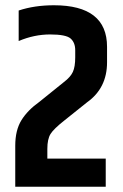

<svg xmlns="http://www.w3.org/2000/svg" viewBox="-20 -710 466 730"><path d="M185 -690Q387 -690 387 -532V-473Q387 -375 311 -321L226 -253Q184 -220 172 -200.5Q160 -181 160 -144V-107H382V0H38V-156Q38 -215 61.5 -253Q85 -291 130 -323L223 -398Q248 -417 257 -436.5Q266 -456 266 -492V-519Q266 -548 248.5 -563.5Q231 -579 170.5 -579Q110 -579 51 -554V-670Q111 -690 185 -690Z"/></svg>

Font: Khand SemiBold
Style: Regular
Weight: 600
Designer: Devanagari: Sanchit Sawaria, Jyotish Sonowal; Latin: Satya Rajpurohit
Foundry: Indian Type Foundry
Version: Version 1.101;PS 1.0;hotconv 1.0.78;makeotf.lib2.5.61930; tt